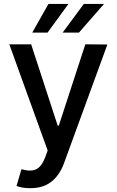

<svg xmlns="http://www.w3.org/2000/svg" viewBox="-20 -776 607 999"><path d="M28.4 -545.5H142L280.2 -122.2H285.9L424 -545.5L538.7 -544.4L313.2 72.8Q289.8 136.4 247 169.7Q204.2 203.1 138.5 203.1Q114.3 203.1 95 199.6Q75.6 196 66.1 191.4L91.6 104.4Q116.8 111.5 136.4 111.5Q149.1 111.5 160.3 108Q171.5 104.4 181.1 96.4Q190.7 88.4 199 75.5Q207.4 62.5 214.8 43.3L228 7.1ZM416.2 -755.7H521.3L390.6 -606.2H305.8ZM147.7 -606.2 232.2 -755.7H336.3L227.3 -606.2Z"/></svg>

Font: Cannonade Med
Style: Regular
Weight: 500
Designer: Rasmus Andersson
Foundry: rsms
Version: Version 3.012;git-f93a4a705